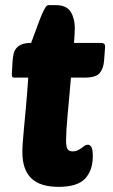

<svg xmlns="http://www.w3.org/2000/svg" viewBox="-20 -717 439 747"><path d="M256 -415Q253 -377 249.5 -340Q246 -303 243 -270Q240 -237 238.5 -211Q237 -185 237 -171Q237 -145 243 -136.5Q249 -128 263 -128Q274 -128 282 -132Q290 -136 297 -141Q304 -146 309.5 -150Q315 -154 322 -154Q329 -154 335 -146Q341 -138 341 -109Q341 -54 311 -22Q281 10 208 10Q136 10 101.5 -23.5Q67 -57 67 -126Q67 -141 68.5 -161.5Q70 -182 73 -215Q76 -248 80.5 -296Q85 -344 90 -415H37Q29 -415 27.5 -418.5Q26 -422 26 -429L29 -480Q30 -493 32.5 -505.5Q35 -518 42.5 -528Q50 -538 64 -544Q78 -550 101 -550Q108 -568 117 -593Q126 -618 135 -641.5Q144 -665 152.5 -681Q161 -697 168 -697H197Q239 -697 255 -671Q271 -645 271 -609Q271 -589 268 -550H373Q389 -550 389 -536L385 -482Q383 -452 368.5 -433.5Q354 -415 309 -415Z"/></svg>

Font: Poetsen One
Style: Regular
Weight: 400
Designer: Pablo Impallari, Rodrigo Fuenzalida
Foundry: Pablo Impallari, Rodrigo Fuenzalida
Version: Version 1.001; ttfautohint (v0.93) -l 8 -r 50 -G 200 -x 14 -